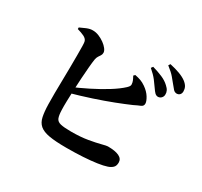

<svg xmlns="http://www.w3.org/2000/svg" viewBox="-166 -1025 1331 1266"><g transform="rotate(30 500.0 -392.5)"><path d="M826 -575Q813 -576 803 -586Q793 -596 781 -614Q767 -635 747 -661Q727 -687 692 -717L702 -731Q744 -719 778 -704.5Q812 -690 835 -668Q851 -654 857.5 -640Q864 -626 863 -612Q863 -597 852.5 -586Q842 -575 826 -575ZM473 18Q390 18 341.5 9.5Q293 1 268.5 -20Q244 -41 236 -79Q228 -117 227 -173Q226 -209 226.5 -256Q227 -303 228 -354Q229 -405 229.5 -454.5Q230 -504 230 -545.5Q230 -587 229.5 -615.5Q229 -644 226 -652Q220 -669 199.5 -679Q179 -689 147 -698V-710Q165 -719 191.5 -730Q218 -741 240 -740Q262 -740 285 -730.5Q308 -721 328 -706.5Q348 -692 360 -676Q372 -660 372 -647Q372 -634 366 -625Q360 -616 353.5 -606Q347 -596 344 -581Q340 -557 336.5 -517Q333 -477 330 -430Q327 -383 325 -336Q323 -289 322 -249.5Q321 -210 322 -185Q323 -144 331 -123.5Q339 -103 365.5 -96.5Q392 -90 446 -90Q519 -90 573.5 -99.5Q628 -109 662 -118Q696 -127 706 -127Q762 -127 791.5 -113Q821 -99 821 -70Q821 -44 807 -31Q793 -18 772 -11Q746 -2 701 4.5Q656 11 598 14.5Q540 18 473 18ZM282 -337Q348 -365 413 -397.5Q478 -430 532.5 -464Q587 -498 620 -529Q632 -540 635.5 -549Q639 -558 635 -574Q632 -586 626 -597.5Q620 -609 617 -615L627 -625Q653 -620 672 -613Q691 -606 711 -592Q744 -569 761.5 -540.5Q779 -512 779 -494Q779 -475 760 -467.5Q741 -460 713 -446Q665 -425 601.5 -400.5Q538 -376 461 -350.5Q384 -325 294 -300ZM923 -655Q908 -656 898 -667Q888 -678 873 -697Q859 -714 840.5 -736.5Q822 -759 783 -789L792 -803Q834 -794 867.5 -781.5Q901 -769 922 -753Q941 -738 948.5 -723Q956 -708 956 -690Q956 -674 947 -664.5Q938 -655 923 -655Z"/></g></svg>

Font: Noto Serif SC ExtraLight
Style: Bold
Weight: 700
Version: Version 2.002-H1;hotconv 1.1.0;makeotfexe 2.6.0